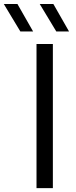

<svg xmlns="http://www.w3.org/2000/svg" viewBox="-90 -966 390 986"><path d="M97.5 0V-740H181.5V0ZM199 -804.5 114 -945.5H184L264.5 -804.5ZM14.5 -804.5 -70.5 -945.5H-0.5L80 -804.5Z"/></svg>

Font: Encode Sans Expanded
Style: Regular
Weight: 400
Width: 7
Designer: Multiple Designers
Foundry: Impallari Type
Version: Version 3.000; ttfautohint (v1.8.3) -l 8 -r 50 -G 200 -x 14 